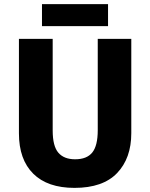

<svg xmlns="http://www.w3.org/2000/svg" viewBox="-20 -903 730 933"><path d="M618 -256Q618 -134 549 -62Q480 10 342 10Q211 10 141.5 -59Q72 -128 72 -255V-714H236V-269Q236 -193 263.5 -161Q291 -129 345 -129Q402 -129 428.5 -162Q455 -195 455 -270V-714H618ZM505 -883V-776H184V-883Z"/></svg>

Font: Noto Sans Ethiopic SemiCondensed ExtraBold
Style: Regular
Weight: 800
Width: 4
Designer: Monotype Design Team
Foundry: Monotype Imaging Inc.
Version: Version 2.102; ttfautohint (v1.8.4.7-5d5b)